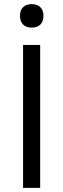

<svg xmlns="http://www.w3.org/2000/svg" viewBox="-20 -912 307 932"><path d="M176 -793Q161 -778 134 -778Q107 -778 92 -793Q77 -808 77 -835Q77 -862 92 -877Q107 -892 134 -892Q161 -892 176 -877Q191 -862 191 -835Q191 -808 176 -793ZM92 0V-694H175V0Z"/></svg>

Font: Cantarell
Style: Regular
Weight: 400
Designer: Dave Crossland, Nikolaus Waxweiler, Florian Fecher, Jacques Le Bailly, Eben Sorkin, Alexei Vanyashin, Alexios Zavras, Em
Version: Version 0.303